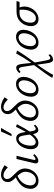

<svg xmlns="http://www.w3.org/2000/svg" viewBox="1302 -2052 1040 3683"><g transform="rotate(-90 1821.5 -211.0)"><path d="M40 -147Q40 -172 46 -199Q63 -281 124 -338Q185 -395 259 -426Q215 -470 192.5 -504.5Q170 -539 170 -581Q170 -600 174 -617Q185 -661 222.5 -686Q260 -711 311 -711Q357 -711 401.5 -693.5Q446 -676 494 -642L450 -581Q369 -664 301 -664Q274 -664 254.5 -650.5Q235 -637 231 -615Q229 -608 229 -594Q229 -560 249.5 -531.5Q270 -503 314 -460Q352 -423 375 -395.5Q398 -368 414.5 -331.5Q431 -295 431 -250Q431 -227 425 -198Q412 -139 378.5 -92Q345 -45 297 -18.5Q249 8 194 8Q123 8 81.5 -34.5Q40 -77 40 -147ZM106 -150Q106 -99 133.5 -70.5Q161 -42 209 -42Q267 -42 308 -85.5Q349 -129 363 -194Q368 -219 368 -236Q368 -282 347.5 -319Q327 -356 289 -395Q221 -366 173 -314Q125 -262 111 -194Q106 -167 106 -150Z M528 -45Q528 -59 532 -74L613 -414H674L597 -89Q594 -79 594 -69Q594 -49 613 -49Q627 -49 644 -60.5Q661 -72 684 -95L706 -69Q637 5 580 5Q556 5 542 -7.5Q528 -20 528 -45Z M801 -139Q801 -177 809 -212Q823 -273 853 -320.5Q883 -368 923 -394Q963 -420 1007 -420Q1050 -420 1075 -396Q1100 -372 1111.5 -332.5Q1123 -293 1131 -234Q1174 -307 1230 -424L1280 -406L1270 -387Q1227 -306 1198 -255Q1169 -204 1140 -162Q1146 -106 1157.5 -75.5Q1169 -45 1192 -45Q1206 -45 1219.5 -54Q1233 -63 1251 -80L1270 -55Q1249 -30 1221.5 -12.5Q1194 5 1168 5Q1137 5 1118.5 -21.5Q1100 -48 1090 -95Q1048 -46 1006 -20Q964 6 918 6Q861 6 831 -33.5Q801 -73 801 -139ZM1140 -711H1209L1093 -509H1049ZM868 -145Q868 -97 885.5 -71Q903 -45 938 -45Q1002 -45 1080 -155L1075 -200Q1064 -291 1049 -332Q1034 -373 996 -373Q956 -373 922 -326.5Q888 -280 874 -208Q868 -174 868 -145Z M1343 -147Q1343 -172 1349 -199Q1366 -281 1427 -338Q1488 -395 1562 -426Q1518 -470 1495.5 -504.5Q1473 -539 1473 -581Q1473 -600 1477 -617Q1488 -661 1525.5 -686Q1563 -711 1614 -711Q1660 -711 1704.5 -693.5Q1749 -676 1797 -642L1753 -581Q1672 -664 1604 -664Q1577 -664 1557.5 -650.5Q1538 -637 1534 -615Q1532 -608 1532 -594Q1532 -560 1552.5 -531.5Q1573 -503 1617 -460Q1655 -423 1678 -395.5Q1701 -368 1717.5 -331.5Q1734 -295 1734 -250Q1734 -227 1728 -198Q1715 -139 1681.5 -92Q1648 -45 1600 -18.5Q1552 8 1497 8Q1426 8 1384.5 -34.5Q1343 -77 1343 -147ZM1409 -150Q1409 -99 1436.5 -70.5Q1464 -42 1512 -42Q1570 -42 1611 -85.5Q1652 -129 1666 -194Q1671 -219 1671 -236Q1671 -282 1650.5 -319Q1630 -356 1592 -395Q1524 -366 1476 -314Q1428 -262 1414 -194Q1409 -167 1409 -150Z M1807 -136Q1807 -162 1813 -192Q1826 -257 1861 -309.5Q1896 -362 1946.5 -392.5Q1997 -423 2053 -423Q2117 -423 2152.5 -384Q2188 -345 2188 -280Q2188 -253 2182 -223Q2169 -160 2134.5 -107Q2100 -54 2049.5 -23Q1999 8 1942 8Q1877 8 1842 -31.5Q1807 -71 1807 -136ZM2116 -219Q2122 -246 2122 -270Q2122 -318 2100.5 -346Q2079 -374 2038 -374Q1984 -374 1939.5 -325Q1895 -276 1879 -197Q1874 -167 1874 -146Q1874 -97 1896 -68.5Q1918 -40 1958 -40Q2014 -40 2057 -92Q2100 -144 2116 -219Z M2450 177 2446 150Q2430 59 2422 -15Q2303 147 2226 289L2168 272Q2214 195 2271 115.5Q2328 36 2414 -78Q2392 -236 2380 -297Q2372 -338 2362.5 -352.5Q2353 -367 2335 -367Q2312 -367 2283 -334L2261 -361Q2289 -391 2312 -405Q2335 -419 2364 -419Q2394 -419 2410.5 -396Q2427 -373 2436 -311Q2449 -216 2456 -130Q2555 -268 2637 -420L2694 -403Q2608 -257 2464 -64Q2482 51 2506 164Q2515 206 2524.5 220Q2534 234 2551 234Q2574 234 2603 201L2625 228Q2597 258 2574 272Q2551 286 2523 286Q2492 286 2476 263Q2460 240 2450 177Z M2710 -136Q2710 -162 2716 -192Q2729 -257 2764 -309.5Q2799 -362 2849.5 -392.5Q2900 -423 2956 -423Q3020 -423 3055.5 -384Q3091 -345 3091 -280Q3091 -253 3085 -223Q3072 -160 3037.5 -107Q3003 -54 2952.5 -23Q2902 8 2845 8Q2780 8 2745 -31.5Q2710 -71 2710 -136ZM3019 -219Q3025 -246 3025 -270Q3025 -318 3003.5 -346Q2982 -374 2941 -374Q2887 -374 2842.5 -325Q2798 -276 2782 -197Q2777 -167 2777 -146Q2777 -97 2799 -68.5Q2821 -40 2861 -40Q2917 -40 2960 -92Q3003 -144 3019 -219Z M3161 -136Q3161 -162 3167 -192Q3187 -289 3257.5 -350.5Q3328 -412 3432 -413L3643 -414L3626 -355L3520 -356Q3538 -304 3538 -261Q3538 -236 3532 -206Q3520 -151 3486 -101.5Q3452 -52 3402 -22Q3352 8 3296 8Q3231 8 3196 -31.5Q3161 -71 3161 -136ZM3227 -147Q3227 -98 3249 -70Q3271 -42 3312 -42Q3368 -42 3411 -93Q3454 -144 3469 -219Q3477 -259 3477 -308Q3477 -335 3474 -356H3418Q3345 -356 3296.5 -313.5Q3248 -271 3232 -197Q3227 -167 3227 -147Z"/></g></svg>

Font: LXGW Bright GB
Style: Italic
Weight: 400
Italic angle: -12°
Designer: Christian Thalmann (Catharsis Fonts)
Foundry: LXGW / Christian Thalmann (Catharsis Fonts) / Fontworks Inc.
Version: Version 5.510